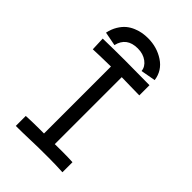

<svg xmlns="http://www.w3.org/2000/svg" viewBox="-236 -895 990 990"><g transform="rotate(45 259.0 -400.0)"><path d="M238.3 -726.1Q157.7 -726.1 140.6 -652.8L64.5 -667.5Q71.3 -699.2 85.9 -723.4Q100.6 -747.6 117.9 -762Q135.3 -776.4 157.2 -785.4Q179.2 -794.4 198.5 -797.6Q217.8 -800.8 238.3 -800.8Q303.7 -800.8 355.2 -766.8Q406.7 -732.9 415 -671.9L334 -657.2Q331.5 -686 304.4 -706.1Q277.3 -726.1 238.3 -726.1ZM74.2 -633.8Q150.4 -635.7 236.8 -635.7Q294.9 -635.7 414.6 -634.3V-560.1Q382.8 -560.1 344.5 -561.3Q306.2 -562.5 284.2 -562.5V-74.2Q294.9 -74.2 313.2 -74.5Q331.5 -74.7 344.2 -74.7Q380.9 -74.7 414.6 -72.8V0.5Q364.7 -2.4 312 -2.4Q301.3 -2.4 276.4 -2.2Q251.5 -2 236.3 -2Q223.1 -2 170.9 -0.2Q118.7 1.5 75.7 1.5V-71.3Q127.4 -73.7 169.4 -73.7H206.1V-562Q112.3 -560.5 77.1 -558.6Z"/></g></svg>

Font: FantasqueSansM Nerd Font
Style: Regular
Weight: 400
Monospace: yes
Designer: Jany Belluz
Version: Version 1.8.0 ; ttfautohint (v1.8.2);Nerd Fonts 3.4.0